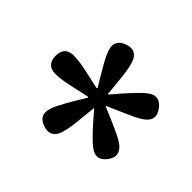

<svg xmlns="http://www.w3.org/2000/svg" viewBox="-91 -858 578 578"><g transform="rotate(-45 197.5 -569.0)"><path d="M89.6 -408.6Q58.1 -432 80.3 -462.4Q85.6 -469.7 92.6 -477.3Q99.6 -485 116.3 -500.9Q133.1 -516.9 167.3 -545.8L166.3 -547.4Q121.2 -551.7 98.9 -554.4Q76.6 -557 66.6 -559.4Q56.6 -561.7 48 -564.1Q29.7 -570.6 23.4 -583.3Q17.2 -595.9 23.1 -613.1Q35.1 -650.8 72 -639Q80.6 -636.7 89.9 -632.2Q99.3 -627.7 119.2 -616.7Q139.1 -605.6 177.3 -582.2L179.3 -584.2Q169.2 -628.3 164.8 -650.3Q160.4 -672.4 159.3 -682.8Q158.2 -693.3 158.2 -701.6Q158.2 -721.2 168.6 -730.7Q178.9 -740.2 197.4 -740.2Q236.7 -740.2 236.7 -701.6Q236.7 -693.3 235.7 -682.8Q234.8 -672.4 230.4 -650.3Q226 -628.3 215.9 -584.2L217.9 -582.2Q256.8 -605.6 276.2 -616.7Q295.6 -627.7 305.4 -632.2Q315.3 -636.7 322.9 -639Q341.2 -644.9 353.4 -638.1Q365.6 -631.3 371.8 -613.1Q378 -595.6 371.9 -583.1Q365.9 -570.6 346.9 -564.1Q339.3 -561.7 328.6 -559.4Q318 -557 295.7 -554.4Q273.4 -551.7 227.7 -547.4L226.7 -545.8Q261.2 -516.6 278.1 -500.8Q295 -485 302.3 -477.3Q309.6 -469.7 314.6 -462.4Q326 -447.7 323.3 -433.7Q320.6 -419.7 305.3 -408.6Q273.9 -384.9 250.6 -416.3Q245.3 -423.6 240.3 -432.7Q235.3 -441.9 226 -462.7Q216.8 -483.4 198.4 -525.4H196.1Q178.8 -483.7 169.2 -462.8Q159.6 -441.9 154.6 -432.7Q149.6 -423.6 144.3 -416.3Q133.1 -401.6 119 -399.4Q104.8 -397.2 89.6 -408.6Z"/></g></svg>

Font: Savate ExtraLight
Style: Regular
Weight: 200
Designer: Max Esnée
Foundry: Plomb Type
Version: Version 2.000